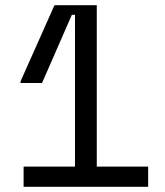

<svg xmlns="http://www.w3.org/2000/svg" viewBox="-20 -720 636 740"><path d="M71 -78H269V-663H257L142 -400H59V-406L190 -700H353V-78H551V0H71Z"/></svg>

Font: Rilu
Style: Regular
Weight: 500
Designer: Alí Sinisterra
Foundry: Alí Sinisterra
Version: 0.1